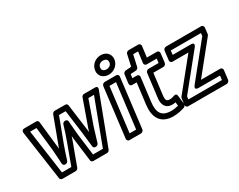

<svg xmlns="http://www.w3.org/2000/svg" viewBox="-95 -1175 2056 1654"><g transform="rotate(-30 933.0 -348.0)"><path d="M176 -25 114 -466H177L203 -231C207 -185 209 -138 212 -90C213 -78 224 -70 234 -70H238C251 -70 262 -80 265 -90C280 -138 295 -184 312 -230L401 -466H467L498 -230C504 -184 509 -137 514 -89C515 -77 525 -70 536 -70H540C553 -70 564 -80 567 -90C582 -138 596 -185 610 -231L693 -466H749L583 -25H485L458 -235C453 -280 451 -325 446 -377C445 -389 435 -397 424 -397H420C407 -397 396 -387 393 -376C378 -324 362 -279 346 -234L269 -25ZM129 6C130 15 139 25 151 25H283C293 25 306 18 310 6L394 -222C398 -233 401 -243 405 -254C406 -245 407 -233 408 -223L437 6C438 16 447 25 459 25H596C606 25 618 17 622 6L808 -485C820 -517 790 -516 787 -516H679C668 -516 657 -509 653 -497L562 -241C558 -229 555 -220 552 -209C551 -220 549 -231 548 -242L514 -497C513 -507 504 -516 492 -516H387C377 -516 365 -508 361 -497L266 -242C263 -233 259 -225 255 -215C254 -223 254 -232 253 -241L225 -497C224 -507 215 -516 203 -516H87C54 -516 59 -488 59 -485Z M953 -602C923 -602 909 -619 912 -642C915 -666 934 -683 963 -683C992 -683 1007 -666 1004 -642C1001 -619 983 -602 953 -602ZM947 -552C999 -552 1047 -589 1054 -642C1061 -696 1022 -733 969 -733C916 -733 869 -696 862 -642C855 -589 895 -552 947 -552ZM849 -25 903 -466H968L914 -25ZM796 0C795 11 803 25 818 25H933C944 25 959 15 961 0L1021 -491C1022 -502 1014 -516 999 -516H884C873 -516 858 -506 856 -491Z M1145 -166 1174 -400C1176 -415 1163 -425 1152 -425H1107L1112 -463L1165 -466C1178 -467 1189 -477 1191 -488L1216 -600H1265L1251 -491C1249 -476 1262 -466 1273 -466H1373L1368 -425H1268C1253 -425 1241 -411 1240 -400L1211 -166C1203 -101 1229 -55 1292 -55C1303 -55 1315 -57 1325 -59L1329 -23C1306 -17 1284 -13 1258 -13C1160 -13 1133 -67 1145 -166ZM1095 -166C1081 -53 1121 37 1251 37C1294 37 1333 27 1362 18C1374 14 1383 1 1382 -12L1372 -97C1369 -123 1347 -117 1340 -114C1329 -109 1310 -105 1298 -105C1267 -105 1255 -115 1261 -166L1287 -375H1387C1398 -375 1413 -385 1415 -400L1426 -491C1427 -502 1419 -516 1404 -516H1304L1318 -625C1319 -636 1311 -650 1296 -650H1200C1188 -650 1175 -641 1172 -628L1147 -515L1091 -511C1079 -510 1067 -500 1065 -486L1054 -400C1053 -389 1061 -375 1076 -375H1121Z M1433 -25 1437 -54 1705 -386C1705 -386 1738 -425 1689 -425H1508L1513 -466H1813L1810 -438L1542 -106C1542 -106 1509 -67 1558 -67H1772L1767 -25ZM1380 0C1379 11 1387 25 1402 25H1786C1797 25 1812 15 1814 0L1825 -92C1826 -103 1818 -117 1803 -117H1612L1853 -416C1856 -419 1858 -425 1859 -430L1866 -491C1867 -502 1859 -516 1844 -516H1494C1483 -516 1468 -506 1466 -491L1455 -400C1454 -389 1462 -375 1477 -375H1636L1394 -76C1391 -73 1389 -67 1388 -62Z"/></g></svg>

Font: Falling Sky
Style: OuObl
Weight: 400
Designer: Paul D. Hunt
Foundry: Adobe Systems Incorporated
Version: Version 1.02